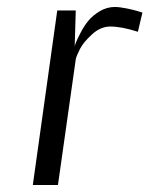

<svg xmlns="http://www.w3.org/2000/svg" viewBox="-20 -530 428 550"><path d="M375 -439Q328 -454 296 -454Q268 -454 243.5 -431.5Q219 -409 209.5 -390.5Q200 -372 197 -361V-360L146 0H74L144 -500H197L194 -397Q195 -402 198 -409.5Q201 -417 211 -436.5Q221 -456 233.5 -471Q246 -486 266 -498Q286 -510 309 -510Q322 -510 342 -506Q362 -502 375 -498L388 -494Z"/></svg>

Font: Arsenal
Style: Italic
Weight: 400
Italic angle: -9.10001°
Designer: Andrij Shevchenko
Foundry: Stairsfor
Version: Version 2.001;PS 002.001;hotconv 1.0.88;makeotf.lib2.5.64775